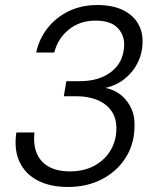

<svg xmlns="http://www.w3.org/2000/svg" viewBox="-20 -732 626 764"><path d="M250 12Q180 12 130.5 -13.5Q81 -39 58 -87.5Q35 -136 45 -205H117Q112 -156 126.5 -121.5Q141 -87 174.5 -68.5Q208 -50 258 -50Q312 -50 352.5 -71Q393 -92 417 -129Q441 -166 443 -214Q445 -259 424.5 -289Q404 -319 367.5 -334Q331 -349 286 -349H234L244 -409H297Q375 -409 423 -446.5Q471 -484 474 -549Q476 -592 448 -621Q420 -650 360 -650Q298 -650 254 -614.5Q210 -579 196 -523H124Q136 -578 169.5 -620.5Q203 -663 253.5 -687.5Q304 -712 367 -712Q428 -712 469 -692Q510 -672 530 -637Q550 -602 547 -557Q546 -519 528 -482.5Q510 -446 477.5 -419.5Q445 -393 400 -382Q436 -375 462.5 -353Q489 -331 503.5 -298Q518 -265 515 -221Q513 -155 478.5 -102Q444 -49 385 -18.5Q326 12 250 12Z"/></svg>

Font: DM Sans Light
Style: Italic
Weight: 300
Italic angle: -10°
Designer: Colophon Foundry, Jonny Pinhorn
Foundry: Colophon Foundry
Version: Version 4.004;gftools[0.9.30]